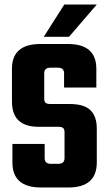

<svg xmlns="http://www.w3.org/2000/svg" viewBox="-20 -831 482 851"><path d="M266 -130V-245Q266 -258 260 -263.5Q254 -269 239 -269H151Q33 -269 33 -381V-526Q33 -636 159 -636H281Q407 -636 407 -526V-443H264V-506Q264 -531 237 -531H203Q176 -531 176 -506V-394Q176 -381 182 -375.5Q188 -370 203 -370H289Q353 -370 381 -342.5Q409 -315 409 -261V-111Q409 0 283 0H162Q35 0 35 -111V-193H178V-130Q178 -105 205 -105H239Q266 -105 266 -130ZM174 -668 265 -811H409L286 -668Z"/></svg>

Font: Teko Semibold
Style: Regular
Weight: 600
Designer: Manushi Parikh, Jonny Pinhorn
Foundry: Indian Type Foundry
Version: Version 1.105;PS 1.0;hotconv 1.0.78;makeotf.lib2.5.61930; tt